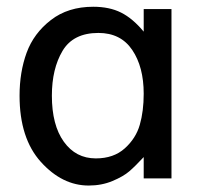

<svg xmlns="http://www.w3.org/2000/svg" viewBox="-20 -539 612 580"><path d="M269.5 -60.5Q323.2 -60.5 356.9 -90.8Q390.6 -121.1 402.3 -162.1Q414.1 -203.1 414.1 -255.9Q414.1 -336.9 379.4 -388.2Q344.7 -439.5 277.3 -439.5Q201.2 -439.5 168.9 -385.3Q136.7 -331.1 136.7 -250Q136.7 -161.1 172.9 -110.8Q209 -60.5 269.5 -60.5ZM498 0H414.1V-64.5Q388.7 -37.1 370.6 -21.5Q352.5 -5.9 319.8 7.8Q287.1 21.5 248 21.5Q168 21.5 103.5 -49.8Q39.1 -121.1 39.1 -250Q39.1 -321.3 60.5 -379.9Q82 -438.5 133.8 -478.5Q185.5 -518.6 261.7 -518.6Q310.5 -518.6 345.7 -501Q380.9 -483.4 414.1 -443.4V-511.7H498Z"/></svg>

Font: Druckschrift BY WOK
Style: Medium
Weight: 400
Version: Version 001.000